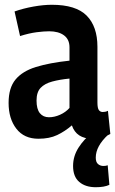

<svg xmlns="http://www.w3.org/2000/svg" viewBox="-20 -571 482 804"><path d="M16 -140Q16 -203 45 -238Q74 -273 130.5 -290.5Q187 -308 271 -317V-373Q271 -406 248 -423Q225 -440 186 -440Q164 -440 133 -436Q102 -432 64 -420L41 -523Q78 -536 120 -543.5Q162 -551 197 -551Q298 -551 343 -505.5Q388 -460 388 -375V-142Q388 -118 394 -110Q400 -102 410 -102Q415 -102 420.5 -103Q426 -104 432 -107L442 -10Q427 -1 409 4.5Q391 10 367 10Q300 10 281 -46Q252 -21 219.5 -5.5Q187 10 141 10Q81 10 48.5 -32Q16 -74 16 -140ZM133 -150Q133 -114 147 -97Q161 -80 185 -80Q208 -80 231.5 -90.5Q255 -101 271 -119V-242Q230 -238 198.5 -229.5Q167 -221 150 -203Q133 -185 133 -150ZM381 213Q338 213 312 191Q286 169 286 124Q286 83 309 47Q332 11 368 -17L433 -7Q381 41 381 89Q381 108 390.5 116Q400 124 413 124Q424 124 431 121L438 203Q417 213 381 213Z"/></svg>

Font: Georama Semi Condensed SemiBold
Style: Regular
Weight: 600
Width: 4
Designer: Jean-Baptiste Levee
Foundry: Production Type
Version: Version 1.000